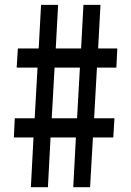

<svg xmlns="http://www.w3.org/2000/svg" viewBox="-20 -776 540 792"><path d="M123 -288.1 134.8 -497.1H48.8L53.7 -576.2H139.6L149.4 -755.9H219.7L210 -576.2H314.5L324.2 -755.9H394.5L384.8 -576.2H463.9L460 -497.1H379.9L368.2 -288.1H452.1L447.3 -209H363.3L351.6 -3.9H282.2L293 -209H188.5L177.7 -3.9H107.4L118.2 -209H37.1L41 -288.1ZM193.4 -288.1H297.9L309.6 -497.1H205.1Z"/></svg>

Font: MotoyaLCedar
Style: W3 mono
Weight: 400
Version: Version 1.01